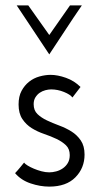

<svg xmlns="http://www.w3.org/2000/svg" viewBox="-20 -685 372 713"><path d="M279 -362 249 -323Q241 -334 217.5 -343.5Q194 -353 170 -353Q160 -353 148.5 -350Q137 -347 127.5 -340.5Q118 -334 111.5 -323.5Q105 -313 105 -298Q105 -275 119 -261.5Q133 -248 154 -238Q175 -228 199.5 -219Q224 -210 245 -197Q266 -184 280 -163.5Q294 -143 294 -111Q294 -61 260 -26.5Q226 8 163 8Q129 8 93.5 -4Q58 -16 36 -42Q40 -46 46 -53Q52 -60 57 -66Q62 -72 65.5 -76.5Q69 -81 70 -81Q73 -76 83 -70Q93 -64 106 -58.5Q119 -53 134 -49Q149 -45 163 -45Q175 -45 188.5 -48.5Q202 -52 213.5 -60Q225 -68 232 -80Q239 -92 239 -109Q239 -132 225 -145.5Q211 -159 190 -169Q169 -179 144 -187.5Q119 -196 98 -209Q77 -222 63 -243Q49 -264 49 -297Q49 -327 60 -347.5Q71 -368 88 -381.5Q105 -395 126.5 -401Q148 -407 168 -407Q194 -407 225 -396Q256 -385 279 -362ZM42 -665H85L163 -555L240 -665H284Q253 -620 223 -574Q193 -528 163 -483Z"/></svg>

Font: Josefin Sans
Style: Regular
Weight: 400
Designer: Santiago Orozco
Foundry: Typemade
Version: Version 1.0